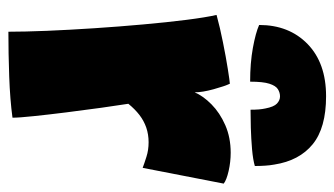

<svg xmlns="http://www.w3.org/2000/svg" viewBox="-194 -618 816 469"><g transform="rotate(90 214.5 -384.0)"><path d="M206 -451Q215 -472 235.5 -492.2Q256 -512.5 286.2 -525.8Q316.5 -539 353.5 -539Q376 -539 398 -534Q420 -529 429 -522L390.5 -324Q380 -328 363.5 -333.2Q347 -338.5 328 -338.5Q309 -338.5 292.2 -332.8Q275.5 -327 261.2 -316Q247 -305 234 -289Q238 -263.5 243.8 -222.5Q249.5 -181.5 255 -137.5Q260.5 -93.5 264.2 -57.8Q268 -22 268 -6Q223.5 0 167.5 2Q111.5 4 58 4Q58 -35 55.8 -89.8Q53.5 -144.5 49.5 -205.5Q45.5 -266.5 40.2 -325Q35 -383.5 29 -430.8Q23 -478 17 -504.5Q48 -513 84.2 -520.2Q120.5 -527.5 149 -532Q177.5 -536.5 185 -537Q191 -524.5 198.5 -497.2Q206 -470 206 -451ZM41.5 -608.5Q41.5 -681.5 88 -726.8Q134.5 -772 215.5 -772Q293 -772 333 -739.2Q373 -706.5 382.5 -645.5Q384.5 -634.5 385.2 -622.8Q386 -611 386 -598Q371 -593.5 345.2 -591.2Q319.5 -589 293 -588.2Q266.5 -587.5 248.5 -587.5Q248.5 -599 247.8 -607.8Q247 -616.5 245.5 -623.5Q241.5 -644.5 233.5 -652Q225.5 -659.5 216 -659.5Q206.5 -659.5 198.2 -654.2Q190 -649 185 -633.5Q180 -618 180 -586.5Q134.5 -586.5 97.5 -593.2Q60.5 -600 41.5 -608.5Z"/></g></svg>

Font: Grandstander Thin Black
Style: Regular
Weight: 900
Version: Version 1.200